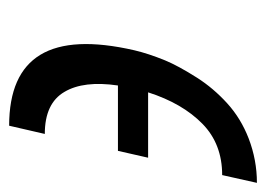

<svg xmlns="http://www.w3.org/2000/svg" viewBox="-101 -469 582 420"><g transform="rotate(90 190.0 -259.0)"><path d="M273 -66 255 12Q27 12 90 -262Q97 -292 112 -329Q124 -358 150 -399Q173 -435 206 -465Q239 -495 283 -512Q330 -530 380 -530L363 -454Q295 -454 251 -411Q206 -367 182 -292H325L310 -226H167Q156 -151 181 -109Q206 -66 273 -66Z"/></g></svg>

Font: Miedinger
Style: Italic
Weight: 400
Italic angle: -13°
Version: Version 001.000